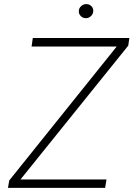

<svg xmlns="http://www.w3.org/2000/svg" viewBox="-20 -912 648 932"><path d="M18.6 0 24.9 -36.1 546.4 -686H133.3L139.2 -727.5H607.9L602.5 -690.4L79.6 -41H497.1L490.2 0ZM397 -823.7Q381.8 -823.7 371.6 -834.5Q361.3 -845.2 362.8 -859.9Q363.3 -872.6 374 -882.3Q384.8 -892.1 397.9 -892.1Q414.1 -892.1 424.1 -881.6Q434.1 -871.1 432.6 -856Q431.6 -843.3 421.1 -833.5Q410.6 -823.7 397 -823.7Z"/></svg>

Font: Inter Tight ExtraLight
Style: Italic
Weight: 250
Italic angle: -9.39999°
Designer: Rasmus Andersson
Foundry: rsms
Version: Version 3.004